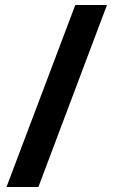

<svg xmlns="http://www.w3.org/2000/svg" viewBox="-20 -742 454 770"><path d="M409 -722 134 8H6L282 -722Z"/></svg>

Font: Noto Sans ExtraCondensed ExtraBold
Style: Regular
Weight: 800
Width: 2
Designer: Monotype Design Team
Foundry: Monotype Imaging Inc.
Version: Version 2.013; ttfautohint (v1.8.4.7-5d5b)